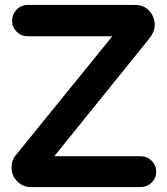

<svg xmlns="http://www.w3.org/2000/svg" viewBox="-20 -738 678 778"><path d="M27 -58Q27 -89 43 -108L435 -591H92Q66 -591 47.5 -609.5Q29 -628 29 -654Q29 -680 47.5 -699Q66 -718 92 -718H526Q564 -718 585.5 -693.5Q607 -669 607 -636Q607 -623 601 -608.5Q595 -594 586 -583L200 -105H550Q576 -105 594.5 -86.5Q613 -68 613 -42Q613 -16 594.5 2Q576 20 550 20H105Q73 20 50 -3Q27 -26 27 -58Z"/></svg>

Font: Varela Round Precious
Style: Bold
Weight: 700
Version: Version 1.000